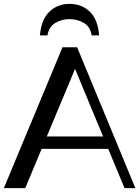

<svg xmlns="http://www.w3.org/2000/svg" viewBox="-20 -975 722 995"><path d="M0 0 303.8 -730H379.7L681.6 0H625.3L354.7 -652.2L380.6 -646L110.8 0ZM175.3 -203.5V-267.9H548.7V-203.5ZM340.4 -954.9Q403.3 -954.9 445.3 -914.5Q487.2 -874.1 493.8 -791.5H454.9Q447.9 -836.9 414.2 -856.4Q380.4 -875.9 340.4 -875.9Q300.7 -875.9 267.1 -856.4Q233.5 -836.9 225.8 -791.5H186.9Q193.6 -874.1 236 -914.5Q278.4 -954.9 340.4 -954.9Z"/></svg>

Font: Savate ExtraLight
Style: Regular
Weight: 200
Designer: Max Esnée
Foundry: Plomb Type
Version: Version 2.000